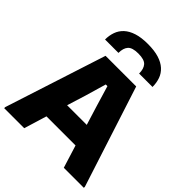

<svg xmlns="http://www.w3.org/2000/svg" viewBox="-273 -1154 1307 1307"><g transform="rotate(45 380.5 -500.5)"><path d="M-3 -10 233 -740H528L764 -10V0H571L520 -164H240L190 0H-3ZM475 -317 433 -453 388 -603H372L328 -452L286 -317ZM480 -816Q480 -862 459 -885.5Q438 -909 380 -909Q323 -909 302 -885.5Q281 -862 281 -816H152Q152 -855 164 -889Q176 -923 203 -948Q230 -973 273.5 -987Q317 -1001 380 -1001Q443 -1001 486.5 -987.5Q530 -974 557.5 -949Q585 -924 597 -890Q609 -856 609 -816Z"/></g></svg>

Font: Encode Sans Normal
Style: ExtraBold
Weight: 800
Designer: Pablo Impallari, Andres Torresi
Foundry: Pablo Impallari, Andres Torresi
Version: Version 1.000; ttfautohint (v1.00) -l 8 -r 50 -G 200 -x 14 -